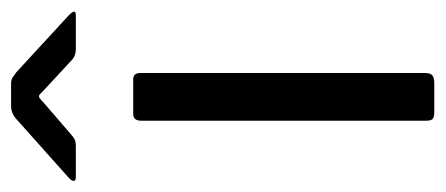

<svg xmlns="http://www.w3.org/2000/svg" viewBox="-272 -542 785 338"><g transform="rotate(-90 120.0 -372.5)"><path d="M161 -17Q161 -7 157 -3.5Q153 0 143 0H92Q83 0 80 -3Q77 -6 77 -14V-516Q77 -530 89 -530H150Q161 -530 161 -517ZM131 -687Q129 -689 125.5 -692.5Q122 -696 120 -696Q117 -696 108 -687L50 -637Q45 -633 41.5 -632Q38 -631 32 -631H-22Q-29 -631 -29 -635Q-29 -638 -24 -643L78 -734Q89 -745 103 -745H142Q149 -745 153.5 -742Q158 -739 162 -736L263 -643Q269 -637 269 -634Q269 -631 262 -631H203Q192 -631 185 -637Z"/></g></svg>

Font: Libre Franklin
Style: Regular
Weight: 400
Designer: Pablo Impallari, Rodrigo Fuenzalida
Foundry: Impallari Type
Version: Version 1.001; ttfautohint (v1.4.1)